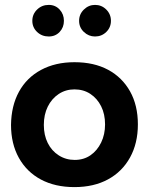

<svg xmlns="http://www.w3.org/2000/svg" viewBox="-20 -752 607 784"><path d="M284 12Q205 12 147 -19Q89 -50 57 -107.5Q25 -165 25 -242Q26 -320 57.5 -377.5Q89 -435 147.5 -466.5Q206 -498 284 -498Q364 -498 421.5 -467Q479 -436 511 -379Q543 -322 543 -244Q543 -167 511 -109Q479 -51 421 -19.5Q363 12 284 12ZM285 -99Q322 -99 349.5 -118Q377 -137 393 -170Q409 -203 409 -244Q409 -286 393 -318Q377 -350 349 -368.5Q321 -387 284 -387Q248 -387 219.5 -368Q191 -349 175 -316.5Q159 -284 159 -242Q159 -200 175 -168Q191 -136 220 -117.5Q249 -99 285 -99ZM179 -603Q206 -603 223.5 -621.5Q241 -640 241 -667Q241 -694 223.5 -713Q206 -732 179 -732Q151 -732 131.5 -713Q112 -694 112 -667Q112 -640 131.5 -621.5Q151 -603 179 -603ZM368 -603Q395 -603 414 -621.5Q433 -640 433 -667Q433 -694 414 -713Q395 -732 368 -732Q342 -732 322.5 -713Q303 -694 303 -667Q303 -640 322.5 -621.5Q342 -603 368 -603Z"/></svg>

Font: Catamaran Thin
Style: Bold
Weight: 700
Version: Version 2.000